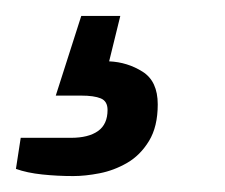

<svg xmlns="http://www.w3.org/2000/svg" viewBox="-97 -36 283 241"><path d="M-5 185Q-25 185 -44 183Q-63 181 -77 176L-71 137H-8Q14 137 26 128.5Q38 120 38 102Q38 91 29.5 87.5Q21 84 5 84H-27L5 -16H54L40 41Q63 42 82 54Q101 66 101 95Q101 123 90 141Q79 159 62.5 168.5Q46 178 28 181.5Q10 185 -5 185Z"/></svg>

Font: Archivo Condensed
Style: Italic
Weight: 400
Width: 3
Italic angle: -10°
Designer: Hector Gatti
Foundry: Omnibus-Type
Version: Version 2.001